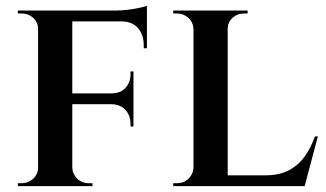

<svg xmlns="http://www.w3.org/2000/svg" viewBox="-20 -636 1115 656"><path d="M227 -600V0H110V-600ZM436 -317V-280H225V-317ZM482 -600V-563H225V-600ZM436 -282V-204H426V-213Q426 -241 409 -260Q392 -279 361 -280V-282ZM436 -392V-315H361V-317Q392 -317 409 -336Q426 -355 426 -383V-392ZM482 -566V-471H471V-482Q471 -518 451 -540.5Q431 -563 393 -563V-566ZM482 -616V-590L374 -600Q393 -600 415 -602.5Q437 -605 455.5 -609Q474 -613 482 -616ZM113 -63 120 0H41V-10Q41 -10 47.5 -10Q54 -10 54 -10Q77 -10 93.5 -25.5Q110 -41 110 -63ZM113 -537H110Q110 -560 93.5 -575Q77 -590 54 -590Q54 -590 47.5 -590Q41 -590 41 -590V-600H120ZM225 -63H227Q228 -41 244 -25.5Q260 -10 284 -10Q284 -10 290 -10Q296 -10 296 -10V0H218ZM758 -600V0H641V-600ZM1003 -37 1019 0H756V-37ZM1066 -170 1021 0H855L887 -37Q933 -37 965.5 -53.5Q998 -70 1020 -100Q1042 -130 1056 -170ZM643 -63 650 0H572V-10Q572 -10 578.5 -10Q585 -10 585 -10Q608 -10 624 -25.5Q640 -41 641 -63ZM755 -537V-600H826V-590Q826 -590 820.5 -590Q815 -590 815 -590Q791 -590 774.5 -575Q758 -560 758 -537ZM643 -537H641Q640 -560 623.5 -575Q607 -590 584 -590Q583 -590 577.5 -590Q572 -590 572 -590V-600H643Z"/></svg>

Font: Cinzel SemiBold
Style: Regular
Weight: 600
Designer: Natanael Gama
Version: Version 2.000